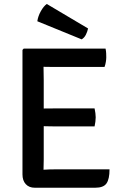

<svg xmlns="http://www.w3.org/2000/svg" viewBox="-20 -922 606 944"><path d="M518.5 -89.5Q518.5 -41 503.5 -20Q488.5 1 448.5 1H151Q123 1 106.8 -16.5Q90.5 -34 90.5 -64.5V-676.5L96.5 -683H499Q501.5 -671 502 -660.2Q502.5 -649.5 502.5 -640.5Q502.5 -631.5 500.5 -618.2Q498.5 -605 494 -593H257Q246 -593 228.8 -593Q211.5 -593 194 -593.5Q194 -573.5 194.5 -560.5Q195 -547.5 195 -527.5V-388.5Q212.5 -388.5 229.2 -388.8Q246 -389 257 -389H445Q447.5 -378.5 449 -366Q450.5 -353.5 450.5 -345Q450.5 -336 449 -323.8Q447.5 -311.5 445 -300.5H257Q246 -300.5 229.2 -300.8Q212.5 -301 195 -301.5V-138Q195 -124.5 194.5 -113Q194 -101.5 194 -87.5Q208.5 -88.5 224.5 -89Q240.5 -89.5 260 -89.5ZM210 -902.5 413 -782Q410 -767.5 402.5 -752Q395 -736.5 381.5 -728.5L163.5 -817.5Q167 -842.5 180.8 -867Q194.5 -891.5 210 -902.5Z"/></svg>

Font: Signika SC
Style: Regular
Weight: 400
Designer: Anna Giedryś
Foundry: Anna Giedryś
Version: Version 2.000; ttfautohint (v1.8.3) -l 8 -r 50 -G 200 -x 9 -